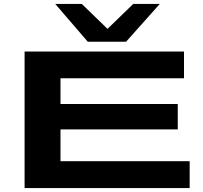

<svg xmlns="http://www.w3.org/2000/svg" viewBox="-20 -964 1039 984"><path d="M106 0V-700H923V-563H290V-431H891V-301H290V-138H952V0ZM799 -944 626 -750H430L263 -944H399L531 -816L663 -944Z"/></svg>

Font: Georama ExtraExtended SemiBold
Style: Regular
Weight: 600
Width: 8
Designer: Jean-Baptiste Levee
Foundry: Production Type
Version: Version 1.000